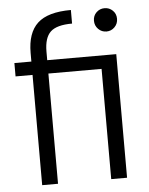

<svg xmlns="http://www.w3.org/2000/svg" viewBox="-54 -801 655 845"><g transform="rotate(-5 274.0 -378.5)"><path d="M168 -546H473V0H403V-487H168V0H98V-487H23V-546H98V-584Q98 -673 143.5 -715Q189 -757 291 -757V-697Q223 -697 195.5 -671Q168 -645 168 -584ZM439 -752Q460 -752 475 -737.5Q490 -723 490 -701Q490 -679 475 -664Q460 -649 439 -649Q418 -649 403 -664Q388 -679 388 -701Q388 -723 403 -737.5Q418 -752 439 -752Z"/></g></svg>

Font: Fz Poppins Light
Style: Regular
Weight: 300
Designer: Ninad Kale (Devanagari), Jonny Pinhorn (Latin)
Foundry: Indian Type Foundry
Version: Vit hóa bi Vntype.Com & FontZin.Com